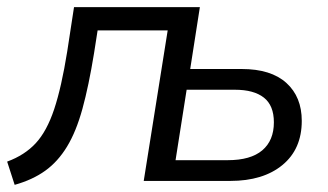

<svg xmlns="http://www.w3.org/2000/svg" viewBox="-28 -506 917 537"><path d="M13 11 -8 -54Q41 -72 72 -105.5Q103 -139 123.5 -200.5Q144 -262 160 -362L179 -486H531L504 -313H648Q730 -313 773 -274Q816 -235 816 -168Q816 -89 762 -44.5Q708 0 616 0H374L441 -421H245L235 -357Q220 -265 202.5 -201.5Q185 -138 159.5 -96Q134 -54 98.5 -28.5Q63 -3 13 11ZM463 -58H609Q673 -58 705.5 -85.5Q738 -113 738 -164Q738 -211 710 -233Q682 -255 629 -255H494Z"/></svg>

Font: Nunito Sans
Style: Italic
Weight: 400
Italic angle: -9°
Designer: Vernon Adams
Foundry: Vernon Adams
Version: Version 3.006; ttfautohint (v1.8.3)